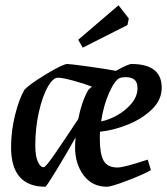

<svg xmlns="http://www.w3.org/2000/svg" viewBox="-20 -700 634 729"><path d="M360 -200Q359 -191 359 -172Q359 -116 373.5 -90Q388 -64 426 -64Q451 -64 541 -94L553 -54Q521 -36 461.5 -13.5Q402 9 386 9Q330 9 297.5 -34.5Q265 -78 265 -141Q265 -154 267 -178Q232 -116 194 -53.5Q156 9 152 9Q22 9 22 -141Q22 -202 37 -262.5Q52 -323 72 -358Q90 -379 154.5 -418Q219 -457 236 -457Q248 -457 319 -447Q390 -437 420 -431Q467 -457 479 -457Q594 -457 594 -367Q594 -321 557 -285Q520 -249 465.5 -227Q411 -205 360 -200ZM435 -404Q416 -396 394.5 -348Q373 -300 364 -239Q395 -245 427 -263.5Q459 -282 480.5 -308.5Q502 -335 502 -365Q502 -388 490.5 -397.5Q479 -407 458 -407Q444 -407 435 -404ZM329 -371Q298 -383 257.5 -394Q217 -405 200 -405Q181 -405 161 -369.5Q141 -334 127.5 -274Q114 -214 114 -147Q114 -108 123.5 -86.5Q133 -65 146 -65Q153 -65 186 -112.5Q219 -160 277 -248Q290 -314 315 -358Q318 -362 329 -371ZM277 -549 430 -680 469 -630 464 -605 294 -519Z"/></svg>

Font: Grenze
Style: Italic
Weight: 400
Italic angle: -10°
Designer: Renata Polastri
Foundry: Omnibus-Type
Version: Version 1.002; ttfautohint (v1.8)